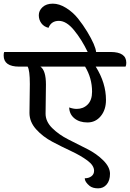

<svg xmlns="http://www.w3.org/2000/svg" viewBox="-78 -940 710 1049"><path d="M83 -323 85 -481Q85 -556 73 -576H27Q-58 -576 -58 -637Q-58 -650 -55 -656H401Q369 -723 327 -774.5Q285 -826 243.5 -826Q202 -826 187 -788Q162 -794 148 -813Q134 -832 134 -857Q134 -882 154.5 -901Q175 -920 210.5 -920Q246 -920 283.5 -896.5Q321 -873 348.5 -838.5Q376 -804 399 -766Q444 -691 447 -656H526Q612 -656 612 -597Q612 -584 608 -576H445Q501 -487 501 -394Q501 -340 472.5 -305.5Q444 -271 400 -271Q356 -271 328.5 -293.5Q301 -316 300 -353Q322 -345 341 -345Q377 -345 401 -369Q425 -393 425 -439Q425 -513 387 -576H143Q173 -555 173 -478L171 -319Q171 -276 207.5 -240Q244 -204 295.5 -178Q347 -152 398.5 -126Q450 -100 486.5 -63.5Q523 -27 523 9.5Q523 46 505 67.5Q487 89 458 89Q429 89 412 76Q385 54 385 34Q407 34 421.5 23Q436 12 436 -7Q436 -36 399.5 -63Q363 -90 311.5 -114Q260 -138 208 -165.5Q156 -193 119.5 -233.5Q83 -274 83 -323Z"/></svg>

Font: Laila Medium
Style: Regular
Weight: 500
Designer: Hitesh Malaviya
Foundry: Indian Type Foundry
Version: Version 1.302;PS 1.0;hotconv 1.0.78;makeotf.lib2.5.61930; tt